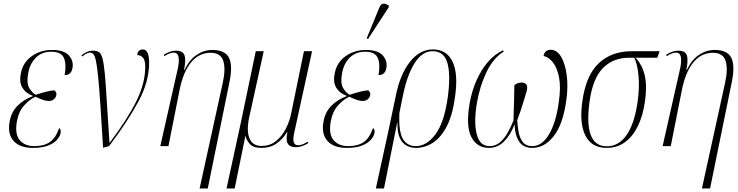

<svg xmlns="http://www.w3.org/2000/svg" viewBox="-20 -825 4169 1084"><path d="M166 10Q92 10 57 -29Q22 -68 34 -136Q43 -192 79 -228Q115 -264 165 -282V-284Q126 -298 107 -329Q88 -360 97 -407Q108 -471 158 -507Q208 -543 273 -543Q343 -543 370 -511Q397 -479 389 -440Q382 -401 345 -401Q356 -464 340.5 -498.5Q325 -533 269 -533Q216 -533 182 -499Q148 -465 139 -410Q129 -355 145.5 -327.5Q162 -300 182 -290Q216 -301 242 -307.5Q268 -314 287 -315Q292 -311 296 -304.5Q300 -298 298 -287Q295 -274 284 -264.5Q273 -255 257 -255Q240 -255 224 -260.5Q208 -266 180 -279Q148 -264 117 -230.5Q86 -197 75 -138Q63 -67 91.5 -33.5Q120 0 174 0Q228 0 261 -22.5Q294 -45 314 -102Q326 -94 322 -73Q319 -56 302.5 -36.5Q286 -17 252.5 -3.5Q219 10 166 10Z M562 9Q553 -138 546.5 -236Q540 -334 534 -392.5Q528 -451 522 -480Q516 -509 508 -518.5Q500 -528 488 -528Q471 -528 444 -506L440 -513Q454 -524 470 -531.5Q486 -539 506 -539Q526 -539 538.5 -531Q551 -523 558.5 -495.5Q566 -468 571.5 -411.5Q577 -355 582.5 -260Q588 -165 598 -20H600Q698 -150 749 -252Q800 -354 800 -449Q800 -485 787 -499.5Q774 -514 755 -514Q756 -531 765 -538.5Q774 -546 786 -546Q822 -546 822 -470Q822 -364 761 -251Q700 -138 596 0Z M1107 239 1238 -359Q1255 -436 1240.5 -481.5Q1226 -527 1169 -527Q1103 -527 1058.5 -472.5Q1014 -418 994 -318L931 0H885L985 -443Q1001 -528 962 -528Q954 -528 941 -524.5Q928 -521 908 -508L905 -516Q923 -527 939.5 -533Q956 -539 974 -539Q1011 -539 1021 -514.5Q1031 -490 1019 -429H1021Q1049 -488 1090.5 -515.5Q1132 -543 1179 -543Q1251 -543 1273 -498.5Q1295 -454 1275 -359L1153 239Z M1259 239 1340 -134 1424 -536H1469L1387 -163Q1371 -89 1388 -45Q1405 -1 1458 -1Q1502 -1 1535.5 -26.5Q1569 -52 1592 -95Q1615 -138 1625 -190L1696 -536H1742L1641 -75Q1633 -38 1638.5 -21.5Q1644 -5 1664 -5Q1674 -5 1686.5 -9.5Q1699 -14 1718 -25L1721 -17Q1684 6 1650 6Q1616 6 1604.5 -14.5Q1593 -35 1603 -79H1601Q1575 -38 1540 -14Q1505 10 1456 10Q1410 10 1390.5 -12Q1371 -34 1367 -56H1365L1305 239Z M1938 10Q1864 10 1829 -29Q1794 -68 1806 -136Q1815 -192 1851 -228Q1887 -264 1937 -282V-284Q1898 -298 1879 -329Q1860 -360 1869 -407Q1880 -471 1930 -507Q1980 -543 2045 -543Q2115 -543 2142 -511Q2169 -479 2161 -440Q2154 -401 2117 -401Q2128 -464 2112.5 -498.5Q2097 -533 2041 -533Q1988 -533 1954 -499Q1920 -465 1911 -410Q1901 -355 1917.5 -327.5Q1934 -300 1954 -290Q1988 -301 2014 -307.5Q2040 -314 2059 -315Q2064 -311 2068 -304.5Q2072 -298 2070 -287Q2067 -274 2056 -264.5Q2045 -255 2029 -255Q2012 -255 1996 -260.5Q1980 -266 1952 -279Q1920 -264 1889 -230.5Q1858 -197 1847 -138Q1835 -67 1863.5 -33.5Q1892 0 1946 0Q2000 0 2033 -22.5Q2066 -45 2086 -102Q2098 -94 2094 -73Q2091 -56 2074.5 -36.5Q2058 -17 2024.5 -3.5Q1991 10 1938 10ZM2058 -605 2050 -608 2122 -783Q2131 -805 2146.5 -804.5Q2162 -804 2176 -792L2174 -783Z M2102 239 2173 -86 2216 -291Q2240 -407 2295 -476.5Q2350 -546 2424 -546Q2501 -546 2534.5 -478Q2568 -410 2549 -278Q2535 -174 2502 -111Q2469 -48 2424 -19Q2379 10 2328 10Q2301 10 2277 -2Q2253 -14 2238 -44.5Q2223 -75 2224 -131H2222L2148 239ZM2328 0Q2388 0 2438 -66Q2488 -132 2508 -276Q2525 -399 2506.5 -467.5Q2488 -536 2422 -536Q2364 -536 2321.5 -469.5Q2279 -403 2255 -286L2235 -188Q2230 -84 2254 -42Q2278 0 2328 0Z M2740 10Q2673 10 2641 -51.5Q2609 -113 2632 -245Q2644 -311 2670 -370.5Q2696 -430 2734 -474.5Q2772 -519 2820 -541L2824 -534Q2764 -496 2726.5 -417.5Q2689 -339 2673 -246Q2654 -135 2671.5 -67.5Q2689 0 2743 0Q2778 0 2803 -21.5Q2828 -43 2846.5 -76Q2865 -109 2879 -145Q2881 -201 2882 -247.5Q2883 -294 2884 -344Q2902 -359 2925 -359Q2946 -359 2953 -345.5Q2960 -332 2953 -309Q2948 -291 2938.5 -260Q2929 -229 2918.5 -197.5Q2908 -166 2900 -146Q2902 -114 2908 -80Q2914 -46 2931.5 -23Q2949 0 2985 0Q3041 0 3080.5 -68Q3120 -136 3135 -250Q3147 -332 3136.5 -387Q3126 -442 3102 -472.5Q3078 -503 3049 -509Q3055 -544 3089 -544Q3125 -544 3148.5 -503.5Q3172 -463 3180 -397Q3188 -331 3177 -257Q3158 -121 3105.5 -55.5Q3053 10 2986 10Q2934 10 2910.5 -26.5Q2887 -63 2885 -123Q2862 -62 2825.5 -26Q2789 10 2740 10Z M3405 10Q3320 10 3285 -59.5Q3250 -129 3268 -254Q3288 -399 3360 -467.5Q3432 -536 3548 -536H3704L3691 -499H3568Q3607 -458 3620.5 -397.5Q3634 -337 3621 -250Q3610 -173 3582 -114.5Q3554 -56 3509.5 -23Q3465 10 3405 10ZM3406 1Q3473 1 3517.5 -62.5Q3562 -126 3580 -251Q3591 -330 3585 -396.5Q3579 -463 3561 -499H3531Q3442 -499 3384.5 -441Q3327 -383 3309 -255Q3273 1 3406 1Z M3943 239 4074 -359Q4091 -436 4076.5 -481.5Q4062 -527 4005 -527Q3939 -527 3894.5 -472.5Q3850 -418 3830 -318L3767 0H3721L3821 -443Q3837 -528 3798 -528Q3790 -528 3777 -524.5Q3764 -521 3744 -508L3741 -516Q3759 -527 3775.5 -533Q3792 -539 3810 -539Q3847 -539 3857 -514.5Q3867 -490 3855 -429H3857Q3885 -488 3926.5 -515.5Q3968 -543 4015 -543Q4087 -543 4109 -498.5Q4131 -454 4111 -359L3989 239Z"/></svg>

Font: Noto Serif Display Condensed ExtraLight
Style: Italic
Weight: 200
Width: 3
Italic angle: -12°
Designer: Monotype Design Team
Foundry: Monotype Imaging Inc.
Version: Version 2.009